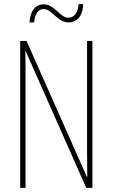

<svg xmlns="http://www.w3.org/2000/svg" viewBox="-20 -913 547 933"><path d="M123 -804H146C149 -849 169 -869 192 -869C234 -869 258 -804 313 -804C351 -804 383 -832 384 -893H362C359 -851 340 -827 313 -827C269 -827 247 -892 192 -892C157 -892 128 -867 123 -804ZM429 0V-714H403V-181C403 -152 404 -99 404 -54H402L109 -714H78V0H104V-547C104 -603 104 -636 103 -664H105L399 0Z"/></svg>

Font: Noto Sans Bengali ExtraCondensed Thin
Style: Regular
Weight: 100
Width: 2
Designer: Joana Ranito - Universal Thirst; Jelle Bosma - Monotype Design Team
Foundry: Universal Thirst ehf.
Version: Version 3.000